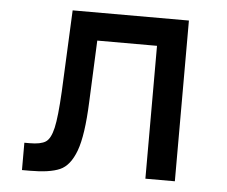

<svg xmlns="http://www.w3.org/2000/svg" viewBox="-47 -653 843 714"><g transform="rotate(5 375.0 -296.0)"><path d="M60 -94H80Q121 -94 139.5 -106Q158 -118 167.5 -159.5Q177 -201 182 -296L196 -600H630V0H520V-496H297L287 -266Q282 -141 260.5 -83Q239 -25 201 -8.5Q163 8 90 8H60Z"/></g></svg>

Font: Martian Mono VF sWd Rg
Style: Regular
Weight: 400
Width: 6
Monospace: yes
Designer: Roman Shamin
Foundry: Evil Martians
Version: Version 1.100